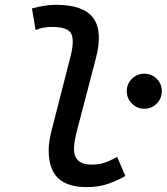

<svg xmlns="http://www.w3.org/2000/svg" viewBox="-20 -762 687 792"><path d="M338.4 9.8Q257.3 9.8 219 -27.6Q180.7 -64.9 180.7 -143.6Q180.7 -161.1 184.1 -182.6Q187.5 -204.1 194.8 -231.9L270.5 -527.3Q287.6 -593.8 274.2 -622.3Q260.7 -650.9 195.3 -650.9Q178.7 -650.9 161.4 -648.2Q144 -645.5 127 -638.2L111.8 -727.1Q136.2 -733.9 161.1 -738Q186 -742.2 210.9 -742.2Q324.2 -742.2 364.5 -688Q404.8 -633.8 375.5 -521.5L299.8 -231.9Q292 -203.1 288.6 -182.6Q285.2 -162.1 285.2 -147.9Q285.2 -83 357.4 -83Q387.2 -83 409.7 -90.3Q432.1 -97.7 463.4 -114.7L497.1 -36.1Q462.9 -16.6 425 -3.4Q387.2 9.8 338.4 9.8ZM575.2 -313.5Q545.4 -313.5 524.2 -334.7Q502.9 -356 502.9 -385.7Q502.9 -416 524.2 -437Q545.4 -458 575.2 -458Q605.5 -458 626.5 -437Q647.5 -416 647.5 -385.7Q647.5 -356 626.5 -334.7Q605.5 -313.5 575.2 -313.5Z"/></svg>

Font: Cascadia Code
Style: Italic
Weight: 400
Italic angle: -10°
Designer: Aaron Bell
Foundry: Saja Typeworks
Version: Version 2407.024